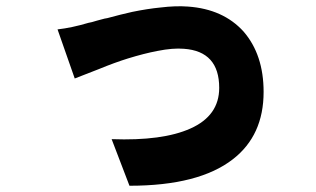

<svg xmlns="http://www.w3.org/2000/svg" viewBox="-20 -552 1009 614"><path d="M725 -43Q616 42 394 42L337 -107Q500 -101 589 -141Q681 -182 681 -271Q681 -388 568 -396Q533 -399 483 -389Q441 -381 389 -365Q347 -352 296 -331L219 -301L164 -458Q209 -463 263 -479Q271 -480 290 -486L305 -490Q315 -493 323 -494Q367 -506 403 -514Q452 -524 493 -528Q542 -534 581 -531Q694 -523 759 -451Q823 -377 823 -258Q823 -119 725 -43Z"/></svg>

Font: Xiangcui Wave Sans Xiangcui Wave Sans
Style: Regular
Weight: 800
Width: 3
Version: Version 0.920;March 28, 2024;FontCreator 14.0.0.2814 64-bit